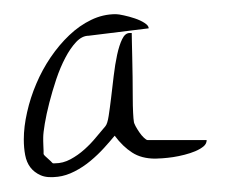

<svg xmlns="http://www.w3.org/2000/svg" viewBox="-20 -364 339 267"><path d="M13.1 -170.1Q13.1 -187.9 17.7 -208Q22.2 -228.2 30.5 -247.6Q38.7 -267 50.5 -284.4Q62.3 -301.7 76.3 -315Q90.3 -328.4 106.7 -336.3Q123.1 -344.3 141 -344.3Q144.8 -344.3 152.3 -342.6Q159.8 -341 167.5 -338.4Q175.3 -335.8 181 -332.1Q186.8 -328.4 186.8 -324.6L103.3 -314.3Q94.2 -314.3 86 -305.7Q77.8 -297 70.8 -283.6Q63.8 -270.3 58.2 -253.7Q52.7 -237.1 48.6 -221.2Q44.5 -205.2 42.3 -192.1Q40.1 -179 40.1 -172.5V-167.8Q40.1 -165 40.3 -161.5Q40.6 -158 40.6 -154.2V-150Q40.6 -149.1 42.5 -147.2L50.7 -139.7Q52.7 -137.4 53.6 -136.9Q54.1 -136.9 55.1 -136.9H56.5Q67.6 -136.9 78 -142.5Q88.4 -148.1 97.3 -156.1Q106.2 -164 113.7 -173.2Q121.2 -182.3 126.5 -188.4Q129.4 -191.7 131.1 -202.7Q132.8 -213.7 134.5 -227.9Q136.2 -242.2 138.1 -258.4Q140 -274.5 142.9 -287.9Q145.8 -301.2 149.9 -309.6Q154 -318.1 160.3 -318.1Q160.8 -318.1 162 -318.1Q163.2 -318.1 163.2 -318.1Q163.2 -315.7 163.4 -306.4Q163.7 -297 163.9 -284.1Q164.2 -271.2 164.4 -256.7Q164.6 -242.2 164.6 -229.3Q164.6 -216.5 165.1 -207.1Q165.6 -197.7 166.1 -195.4Q166.1 -193.1 168.5 -188.6Q170.9 -184.2 173.8 -180Q176.7 -175.7 180.1 -172.5Q183.5 -169.2 185.4 -169.2H267.4Q267.4 -164 262.9 -160.3Q258.3 -156.6 251.5 -153.7Q244.8 -150.9 236.6 -148.8Q228.4 -146.7 220.6 -145.5Q212.9 -144.4 206.1 -143.9Q199.4 -143.4 196 -143.4Q176.7 -143.4 163.7 -151.9Q150.6 -160.3 139.5 -175.3Q133.3 -167.8 124.8 -158.4Q116.4 -149.1 106 -140.4Q95.6 -131.7 83.8 -125.7Q72 -119.6 60.4 -118.2Q45.4 -116.3 36.5 -120.3Q27.6 -124.2 22.2 -131.3Q16.9 -138.3 15 -148.4Q13.1 -158.4 13.1 -170.1Z"/></svg>

Font: The Girl Next Door
Style: Regular
Weight: 400
Designer: Kimberly Geswein
Foundry: Kimberly Geswein
Version: Version 1.002 2010